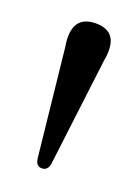

<svg xmlns="http://www.w3.org/2000/svg" viewBox="-77 -822 290 402"><g transform="rotate(20 68.0 -621.0)"><path d="M65.5 -459Q52.5 -459 50.5 -476L25 -715Q13.5 -783 69 -783Q123.5 -783 111 -715.5L81.5 -475.5Q79 -459 65.5 -459Z"/></g></svg>

Font: Fraunces 144pt S050
Style: Regular
Weight: 400
Version: Version 1.000; ttfautohint (v1.8.3)